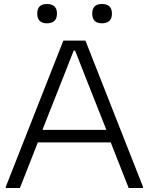

<svg xmlns="http://www.w3.org/2000/svg" viewBox="-20 -944 747 964"><path d="M9 -6 298 -740H409L698 -6V0H626L536 -229H170L80 0H9ZM514 -292 408 -560 357 -690H350L299 -560L193 -292ZM216 -827Q167 -827 167 -876Q167 -924 216 -924Q239 -924 252.5 -912.5Q266 -901 266 -876Q266 -850 252.5 -838.5Q239 -827 216 -827ZM492 -827Q443 -827 443 -876Q443 -924 492 -924Q515 -924 528.5 -912.5Q542 -901 542 -876Q542 -850 528.5 -838.5Q515 -827 492 -827Z"/></svg>

Font: Encode Sans Wide
Style: Light
Weight: 300
Designer: Pablo Impallari, Andres Torresi
Foundry: Pablo Impallari, Andres Torresi
Version: Version 1.000; ttfautohint (v1.00) -l 8 -r 50 -G 200 -x 14 -